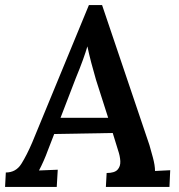

<svg xmlns="http://www.w3.org/2000/svg" viewBox="-33 -738 708 758"><path d="M370 -718 557 -165Q562 -148 570.5 -116.5Q579 -85 579 -63L639 -66L636 0H385L388 -55Q419 -55 431 -68Q443 -81 442 -101.5Q441 -122 433 -145L412 -213L181 -209L155 -142Q149 -125 139.5 -103.5Q130 -82 121 -65L195 -68L191 0H-13L-10 -57Q30 -57 51.5 -91.5Q73 -126 94 -175L318 -718ZM312 -555Q306 -534 294.5 -502Q283 -470 266 -429L206 -273H394L346 -423Q336 -457 327 -491.5Q318 -526 312 -555Z"/></svg>

Font: Lora SemiBold
Style: Italic
Weight: 600
Italic angle: -3°
Designer: Olga Karpushina, Alexei Vanyashin (Cyrillic)
Foundry: Cyreal
Version: Version 3.011; ttfautohint (v1.8.4.7-5d5b)